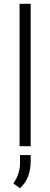

<svg xmlns="http://www.w3.org/2000/svg" viewBox="-20 -770 264 1011"><path d="M50.3 0ZM141.6 0H83V-750H141.6ZM85 221.2 50.3 195.8Q84 147.9 85.4 93.3V46.4H141.6V77.1Q141.6 170.4 85 221.2Z"/></svg>

Font: Roboto Light
Style: Regular
Weight: 300
Designer: Google
Version: Version 2.134; 2016; ttfautohint (v1.6)